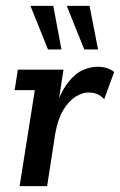

<svg xmlns="http://www.w3.org/2000/svg" viewBox="-20 -636 410 656"><path d="M47 0 99 -328H30L41 -398H197L182 -301Q197 -335 214 -356Q238 -386 264 -397Q290 -408 312 -408Q348 -408 370 -390L336 -297Q325 -309 312 -314.5Q299 -320 283 -320Q261 -320 238 -305.5Q215 -291 196.5 -260.5Q178 -230 169 -181L141 0ZM268 -467 208 -616H286L315 -467ZM144 -467 84 -616H162L190 -467Z"/></svg>

Font: Rokkitt SemiBold Medium
Style: Italic
Weight: 500
Italic angle: -9°
Version: Version 3.103